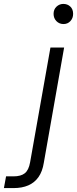

<svg xmlns="http://www.w3.org/2000/svg" viewBox="-130 -742 394 982"><path d="M-110 220 -99 160H-61Q-23 160 -3 144Q17 128 24 88L128 -499H198L94 91Q87 135 67 163.5Q47 192 15 206Q-17 220 -61 220ZM195 -619Q173 -619 158.5 -634Q144 -649 144 -671Q144 -694 159 -708Q174 -722 194 -722Q215 -722 229.5 -708.5Q244 -695 244 -671Q244 -649 230 -634Q216 -619 195 -619Z"/></svg>

Font: DM Sans 20pt Light
Style: Italic
Weight: 300
Italic angle: -10°
Version: Version 4.004;gftools[0.9.30]